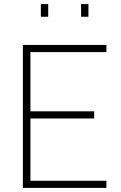

<svg xmlns="http://www.w3.org/2000/svg" viewBox="-20 -920 592 940"><path d="M501 0H92V-700H501V-665H129V-375H441V-340H129V-35H501ZM216 -838H180V-900H216ZM413 -838H377V-900H413Z"/></svg>

Font: Storia Sans Thin
Style: Regular
Weight: 100
Designer: Accademia di Belle Arti di Urbino and others
Foundry: Accademia di Belle Arti di Urbino and others.
Version: Version 60.001;May 25, 2020;FontCreator 12.0.0.2522 64-bit